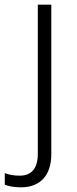

<svg xmlns="http://www.w3.org/2000/svg" viewBox="-72 -552 325 812"><path d="M17.1 240.2C97.2 240.2 145 190.4 145 100.1V-532.2H87.9V99.1C87.9 163.1 58.6 190.9 11.2 190.9C-12.2 190.9 -33.2 187.5 -51.8 180.2V229C-36.1 235.4 -13.7 240.2 17.1 240.2Z"/></svg>

Font: Noto Reveo Sans
Style: Regular
Weight: 300
Designer: Monotype Design Team
Foundry: Monotype Imaging Inc.
Version: Version 2.007